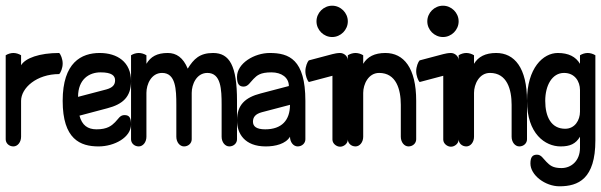

<svg xmlns="http://www.w3.org/2000/svg" viewBox="-20 -354 2110 674"><path d="M0 135C0 149 12 160 27 160C42 160 54 145 54 126V0C54 -45 108 -94 188 -94C193 -99 200 -115 200 -131C200 -147 193 -163 188 -168C118 -168 69 -150 54 -125V-160C46 -165 36 -168 27 -168C18 -168 8 -165 0 -160Z M200 0C200 135 262 160 326 160C382 160 440 128 440 83C440 58 433 50 417 50C401 50 396 63 384 75C372 87 357 100 319 100C288 100 268 86 259 52L357 26C411 12 440 -14 440 -69C440 -137 391 -168 330 -168C266 -168 200 -135 200 0ZM254 -14C254 -76 293 -100 333 -100C373 -100 384 -88 384 -72C384 -56 375 -46 353 -40Z M440 135C440 149 452 160 467 160C482 160 494 145 494 126V-28C494 -58 511 -98 549 -98C597 -98 599 -40 599 14V126C599 145 611 160 626 160C641 160 653 149 653 135V-28C653 -58 670 -98 708 -98C756 -98 758 -40 758 14V126C758 145 770 160 785 160C800 160 812 149 812 135V0C812 -123 786 -168 728 -168C681 -168 660 -147 639 -113C623 -152 599 -168 569 -168C531 -168 509 -155 494 -130V-160C486 -165 476 -168 467 -168C458 -168 448 -165 440 -160Z M868 73C868 57 877 46 899 40L998 14C998 68 969 100 911 100C879 100 868 89 868 73ZM812 69C812 114 838 160 913 160C947 160 983 151 998 126C998 145 1010 160 1025 160C1040 160 1052 149 1052 135V0C1052 -146 994 -168 927 -168C873 -168 812 -132 812 -84C812 -60 819 -50 835 -50C851 -50 858 -65 870 -77C882 -89 893 -100 933 -100C968 -100 994 -82 994 -52L895 -26C841 -12 812 14 812 69Z M1052 -104C1052 -88 1059 -71 1064 -66L1147 -88V136C1147 150 1161 161 1174 161C1187 161 1201 150 1201 136V-143C1201 -157 1187 -168 1174 -168C1165 -168 1154 -166 1147 -164L1064 -142C1059 -137 1052 -120 1052 -104ZM1091 -279C1091 -249 1116 -224 1146 -224C1176 -224 1201 -249 1201 -279C1201 -309 1176 -334 1146 -334C1116 -334 1091 -309 1091 -279Z M1201 135C1201 149 1213 160 1228 160C1243 160 1255 145 1255 126V-28C1255 -58 1273 -98 1311 -98C1371 -98 1387 -40 1387 14V126C1387 145 1399 160 1414 160C1429 160 1441 149 1441 135V0C1441 -116 1397 -168 1333 -168C1295 -168 1270 -155 1255 -130V-160C1247 -165 1237 -168 1228 -168C1219 -168 1209 -165 1201 -160Z M1441 -104C1441 -88 1448 -71 1453 -66L1536 -88V136C1536 150 1550 161 1563 161C1576 161 1590 150 1590 136V-143C1590 -157 1576 -168 1563 -168C1554 -168 1543 -166 1536 -164L1453 -142C1448 -137 1441 -120 1441 -104ZM1480 -279C1480 -249 1505 -224 1535 -224C1565 -224 1590 -249 1590 -279C1590 -309 1565 -334 1535 -334C1505 -334 1480 -309 1480 -279Z M1590 135C1590 149 1602 160 1617 160C1632 160 1644 145 1644 126V-28C1644 -58 1662 -98 1700 -98C1760 -98 1776 -40 1776 14V126C1776 145 1788 160 1803 160C1818 160 1830 149 1830 135V0C1830 -116 1786 -168 1722 -168C1684 -168 1659 -155 1644 -130V-160C1636 -165 1626 -168 1617 -168C1608 -168 1598 -165 1590 -160Z M1830 0C1830 116 1894 160 1948 160C1981 160 2001 151 2016 126V165C2016 211 1985 236 1951 236C1920 236 1910 226 1898 214C1886 202 1880 189 1865 189C1849 189 1842 198 1842 220C1842 261 1894 300 1944 300C2010 300 2070 274 2070 139V-160C2062 -165 2052 -168 2043 -168C2034 -168 2024 -165 2016 -160V-130C2001 -155 1976 -168 1938 -168C1887 -168 1830 -116 1830 0ZM1894 0C1894 -54 1918 -98 1960 -98C1998 -98 2016 -68 2016 -38V38C2016 68 1998 98 1964 98C1915 98 1894 56 1894 0Z"/></svg>

Font: Ekmelos
Style: Regular
Weight: 500
Designer: Thomas Richter (thomas-richter@aon.at)
Version: Version 2.58